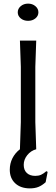

<svg xmlns="http://www.w3.org/2000/svg" viewBox="-20 -824 311 1060"><path d="M78 -756Q78 -776 94.5 -790Q111 -804 135 -804Q159 -804 175.5 -790Q192 -776 192 -756Q192 -736 175.5 -722.5Q159 -709 135 -709Q111 -709 94.5 -722.5Q78 -736 78 -756ZM243 125 232 182Q212 200 192 208Q172 216 145 216Q94 216 64 188Q34 160 34 113Q34 79 48.5 50Q63 21 90 0L95 -150V-455L90 -600H180L175 -455V-150L180 0Q150 8 130.5 32.5Q111 57 111 86Q111 115 128 131Q145 147 175 147Q193 147 206.5 141Q220 135 236 121Z"/></svg>

Font: Farro Light
Style: Regular
Weight: 300
Designer: Aceler Chua
Foundry: Grayscale Limited
Version: Version 1.101